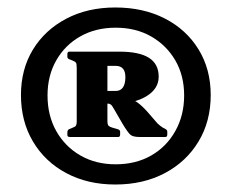

<svg xmlns="http://www.w3.org/2000/svg" viewBox="-20 -800 619 513"><path d="M267 -523V-557H289Q302 -557 308.5 -566.5Q315 -576 315 -594Q315 -624 289 -624H267V-662H299Q352 -662 378 -645.5Q404 -629 404 -595Q404 -563 371.5 -543Q339 -523 286 -523ZM353 -434Q336 -434 329 -439.5Q322 -445 307 -470L285 -508Q279 -519 275.5 -521Q272 -523 270 -523L319 -538Q335 -535 347.5 -526Q360 -517 375 -500L401 -470Q404 -467 408 -464Q412 -461 415 -459L421 -456Q427 -453 427 -448V-441Q427 -434 422 -434ZM267 -478Q267 -467 270 -464Q273 -461 280 -459L294 -455Q301 -453 301 -448V-441Q301 -434 296 -434H167Q160 -434 160 -439V-446Q160 -453 165 -455L170 -457Q181 -461 183 -464.5Q185 -468 185 -475V-619Q185 -630 182.5 -633Q180 -636 172 -639L167 -641Q160 -643 160 -648V-655Q160 -662 165 -662H267ZM288 -307Q214 -307 157 -337.5Q100 -368 68 -422Q36 -476 36 -546Q36 -615 68 -667.5Q100 -720 157 -750Q214 -780 288 -780Q363 -780 420.5 -750.5Q478 -721 510.5 -668Q543 -615 543 -546Q543 -476 510.5 -422Q478 -368 420.5 -337.5Q363 -307 288 -307ZM289 -361Q343 -361 384 -384.5Q425 -408 448.5 -450Q472 -492 472 -545Q472 -598 448.5 -638.5Q425 -679 384 -702.5Q343 -726 289 -726Q236 -726 195 -703Q154 -680 130.5 -639Q107 -598 107 -545Q107 -491 130.5 -449.5Q154 -408 195 -384.5Q236 -361 289 -361Z"/></svg>

Font: Hahmlet Black
Style: Regular
Weight: 900
Version: Version 1.002